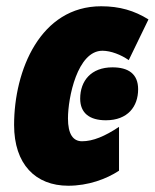

<svg xmlns="http://www.w3.org/2000/svg" viewBox="-20 -583 494 613"><path d="M198 10C261 10 319 -11 360 -38V-178C315 -148 277 -132 242 -132C213 -132 197 -155 197 -205C197 -271 227 -421 307 -421C334 -421 367 -408 391 -391L454 -521C409 -549 362 -563 303 -563C109 -563 25 -359 25 -184C25 -59 93 10 198 10ZM318 -199C388 -199 421 -243 421 -298C421 -347 390 -368 339 -368C271 -368 236 -325 236 -268C236 -222 266 -199 318 -199Z"/></svg>

Font: Noto Sans Condensed Black
Style: Italic
Weight: 900
Width: 3
Italic angle: -12°
Designer: Monotype Design Team
Foundry: Monotype Imaging Inc.
Version: Version 2.013